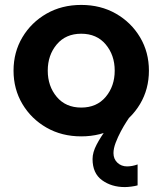

<svg xmlns="http://www.w3.org/2000/svg" viewBox="-20 -542 660 780"><path d="M310 12Q231 12 169 -23.5Q107 -59 71 -119.5Q35 -180 35 -255Q35 -330 71 -390.5Q107 -451 169 -486.5Q231 -522 310 -522Q389 -522 451 -486.5Q513 -451 549 -390.5Q585 -330 585 -255Q585 -180 549 -119.5Q513 -59 451 -23.5Q389 12 310 12ZM310 -105Q373 -105 409.5 -148.5Q446 -192 446 -255Q446 -318 409.5 -361.5Q373 -405 310 -405Q247 -405 210.5 -361.5Q174 -318 174 -255Q174 -192 210.5 -148.5Q247 -105 310 -105ZM487 218Q433 218 394.5 190Q356 162 356 104Q356 77 372.5 45.5Q389 14 411 -15Q433 -44 450.5 -63.5Q468 -83 471 -86L506 -66Q504 -63 493.5 -47Q483 -31 471 -8.5Q459 14 450 37.5Q441 61 441 80Q441 104 457 119Q473 134 496 134Q517 134 539 126V211Q529 214 513.5 216Q498 218 487 218Z"/></svg>

Font: MuseoModerno SemiBold
Style: Regular
Weight: 600
Designer: Pablo Cosgaya, Héctor Gatti, Marcela Romero, and the Authors of The MuseoModerno Project.
Foundry: Omnibus-Type Team
Version: Version 1.001